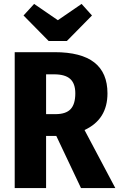

<svg xmlns="http://www.w3.org/2000/svg" viewBox="-20 -959 608 979"><path d="M267 -266H215V0H55V-693H258Q394 -693 461 -640.5Q528 -588 528 -483Q528 -350 411 -296L568 0H393ZM215 -377H263Q316 -377 340 -402.5Q364 -428 364 -483Q364 -533 338 -556.5Q312 -580 256 -580H215ZM449 -880 321 -750H228L100 -880L154 -939L275 -856L396 -939Z"/></svg>

Font: Fira Sans Condensed
Style: Bold
Weight: 700
Width: 3
Designer: bBox Type GmbH & Carrois Corporate GbR & Edenspiekermann AG
Foundry: bBox Type GmbH & Carrois Corporate GbR & Edenspiekermann AG
Version: Version 4.301